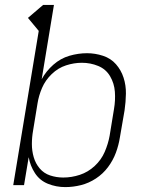

<svg xmlns="http://www.w3.org/2000/svg" viewBox="-20 -755 616 783"><path d="M246 8Q278 8 310 0Q342 -8 371 -27Q400 -46 420.5 -73.5Q441 -101 452.5 -132Q464 -163 469 -195L488 -305Q493 -339 493.5 -373Q494 -407 484 -438Q474 -469 453 -493Q432 -517 400 -527.5Q368 -538 335 -538Q299 -538 263 -527.5Q227 -517 197.5 -491Q168 -465 150 -432L200 -735H156L94 -682L138 -629L34 0H78L97 -114Q103 -79 122.5 -49Q142 -19 175.5 -5.5Q209 8 246 8ZM238 -31Q210 -31 184.5 -39.5Q159 -48 142 -68Q125 -88 117.5 -114Q110 -140 110 -167.5Q110 -195 115 -223L133 -333Q138 -365 151.5 -396.5Q165 -428 191 -453Q217 -478 249.5 -488.5Q282 -499 314 -499Q349 -499 380.5 -486Q412 -473 429 -444Q446 -415 448.5 -380.5Q451 -346 445 -311L427 -201Q421 -168 407 -135.5Q393 -103 366 -78Q339 -53 305.5 -42Q272 -31 238 -31Z"/></svg>

Font: Iosevka Sparkle Extralight
Style: Italic
Weight: 200
Italic angle: -9°
Designer: Belleve Invis
Foundry: Belleve Invis
Version: Version 4.5.0; ttfautohint (v1.8.3)